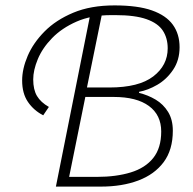

<svg xmlns="http://www.w3.org/2000/svg" viewBox="-20 -691 715 711"><path d="M187 0 317 -651H360L302 -367H385Q494 -367 547.5 -408Q601 -449 601 -512Q601 -550 583 -577.5Q565 -605 522.5 -620Q480 -635 408 -635H392Q318 -635 263.5 -611Q209 -587 173 -550Q137 -513 120 -472Q103 -431 103 -397Q103 -359 117 -335.5Q131 -312 161 -295L140 -264Q105 -282 83.5 -313.5Q62 -345 62 -393Q62 -436 82.5 -484Q103 -532 145 -574.5Q187 -617 251.5 -644Q316 -671 404 -671Q490 -671 542.5 -652.5Q595 -634 620 -599.5Q645 -565 645 -516Q645 -468 621 -432.5Q597 -397 562.5 -377Q528 -357 495 -351V-347Q528 -339 556.5 -322Q585 -305 602.5 -276.5Q620 -248 620 -207Q620 -136 586 -90.5Q552 -45 492 -22.5Q432 0 354 0ZM236 -36H339Q410 -36 464 -52.5Q518 -69 547.5 -106Q577 -143 577 -204Q577 -265 531.5 -298.5Q486 -332 401 -332H296Z"/></svg>

Font: Source Sans 3 Light
Style: Italic
Weight: 300
Italic angle: -11°
Designer: Paul D. Hunt
Foundry: Adobe
Version: Version 3.046;hotconv 1.0.118;makeotfexe 2.5.65603